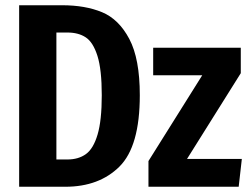

<svg xmlns="http://www.w3.org/2000/svg" viewBox="-20 -712 955 732"><path d="M513 -349Q513 -154 435.5 -77Q358 0 229 0H53V-692H217Q305 -692 369 -665.5Q433 -639 473 -563.5Q513 -488 513 -349ZM195 -588V-104H237Q279 -104 307.5 -124.5Q336 -145 352 -199Q368 -253 368 -349Q368 -447 351.5 -499Q335 -551 307 -569.5Q279 -588 237 -588ZM898 -530V-433L693 -106H902L890 0H546V-98L751 -425H564V-530Z"/></svg>

Font: Fira Sans Extra Condensed SemiBold
Style: Regular
Weight: 600
Width: 1
Designer: Carrois Corporate & Edenspiekermann AG
Foundry: Carrois Corporate GbR & Edenspiekermann AG
Version: Version 4.203